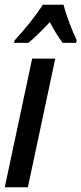

<svg xmlns="http://www.w3.org/2000/svg" viewBox="-23 -786 342 806"><path d="M36 -606H96C122 -627 152 -657 186 -693C204 -659 223 -629 240 -606H296L299 -617C281 -654 252 -729 244 -766H157C125 -717 83 -665 38 -616ZM-3 0H94L209 -540H112Z"/></svg>

Font: Noto Sans UI Condensed Medium
Style: Italic
Weight: 500
Width: 3
Italic angle: -12°
Designer: Monotype Design Team
Foundry: Monotype Imaging Inc.
Version: Version 1.901